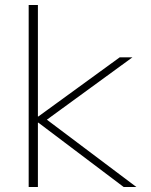

<svg xmlns="http://www.w3.org/2000/svg" viewBox="-20 -750 604 770"><path d="M95 0V-730H132V-283H134L460 -520H511L168 -270L527 0H476L134 -258H132V0Z"/></svg>

Font: M PLUS 1 Thin ExtraLight
Style: Regular
Weight: 250
Version: Version 1.001